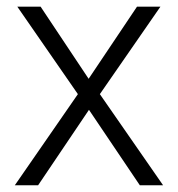

<svg xmlns="http://www.w3.org/2000/svg" viewBox="-20 -548 527 568"><path d="M31.2 -528.3 210.4 -269.5 23.9 0H92.8L243.2 -223.1L393.6 0H462.4L275.4 -269.5L454.6 -528.3H385.3L242.2 -314.9L100.1 -528.3Z"/></svg>

Font: Vazirmatn ExtraLight
Style: Regular
Weight: 200
Designer: Saber Rastikerdar
Foundry: Saber Rastikerdar
Version: Version 33.003